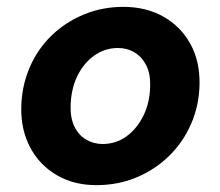

<svg xmlns="http://www.w3.org/2000/svg" viewBox="-20 -528 643 560"><path d="M261 12Q195 12 145 -17.5Q95 -47 68 -98Q41 -149 42 -214Q43 -276 66 -330Q89 -384 129.5 -423.5Q170 -463 224 -485.5Q278 -508 340 -508Q406 -508 456.5 -479.5Q507 -451 535 -400.5Q563 -350 562 -283Q561 -221 537.5 -167Q514 -113 473 -73Q432 -33 378 -10.5Q324 12 261 12ZM279 -108Q318 -108 348.5 -130Q379 -152 398 -190Q417 -228 418 -277Q419 -313 406.5 -337.5Q394 -362 372.5 -375Q351 -388 324 -388Q286 -388 255 -366Q224 -344 205.5 -306Q187 -268 186 -219Q185 -184 197 -159Q209 -134 231 -121Q253 -108 279 -108Z"/></svg>

Font: DM Sans 28pt ExtraBold
Style: Italic
Weight: 800
Italic angle: -10°
Version: Version 4.004;gftools[0.9.30]